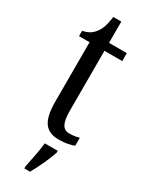

<svg xmlns="http://www.w3.org/2000/svg" viewBox="-228 -700 747 962"><g transform="rotate(30 145.5 -219.0)"><path d="M187 10C226 10 256 2 273 -5V-51C255 -46 239 -43 217 -43C178 -43 162 -72 162 -144V-490H265V-536H162V-659H116C108 -603 98 -580 82 -560C66 -539 46 -527 15 -521V-490H76V-145C76 -30 112 10 187 10ZM109 208V221H142C166 179 197 113 210 71V61H135C130 110 118 163 109 208Z"/></g></svg>

Font: Noto Serif Ethiopic XCn
Style: Regular
Weight: 400
Width: 2
Designer: Monotype Design Team
Foundry: Monotype Imaging Inc.
Version: Version 2.102